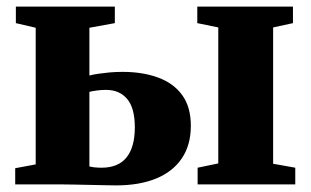

<svg xmlns="http://www.w3.org/2000/svg" viewBox="-20 -558 940 581"><path d="M578 0V-50.5L640.5 -63.5V-475L577 -488V-538H866.5V-488L806.5 -475V-62.5L873.5 -50.5V0ZM26 0V-49L88 -60.5V-474L28 -488V-538H327.5V-488L250.5 -474V-329.5Q262 -332.5 277.2 -334.8Q292.5 -337 311.2 -338.8Q330 -340.5 351 -340.5Q412 -340.5 458.8 -323.2Q505.5 -306 531.5 -270Q557.5 -234 557.5 -177.5Q557.5 -119 530.2 -78.8Q503 -38.5 452.5 -17.8Q402 3 331 3Q322 3 300.2 2.5Q278.5 2 252.2 1.5Q226 1 202.5 0.5Q179 0 166 0ZM287 -50.5Q338 -50.5 363 -81.8Q388 -113 388 -172.5Q388 -231 364.8 -258.5Q341.5 -286 301 -286Q287 -286 273.5 -284.2Q260 -282.5 250.5 -280V-54.5Q257 -52.5 267 -51.5Q277 -50.5 287 -50.5Z"/></svg>

Font: Merriweather 60pt Black
Style: Regular
Weight: 900
Version: Version 2.100